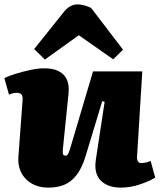

<svg xmlns="http://www.w3.org/2000/svg" viewBox="-27 -843 729 877"><path d="M-7 -486Q12 -496 44.5 -506Q77 -516 112.5 -523.5Q148 -531 175 -531Q235 -531 263.5 -501.5Q292 -472 286 -416L260 -160Q259 -145 261 -138.5Q263 -132 273 -132Q279 -132 283 -138.5Q287 -145 292 -160Q297 -175 304 -200L398 -517H623L599 -128Q598 -114 603 -106Q608 -98 617 -98Q629 -98 641 -101Q653 -104 661 -108L682 -32Q668 -23 649.5 -15Q631 -7 610 0Q589 7 567 10.5Q545 14 526 14Q465 14 433 -18.5Q401 -51 411 -115L451 -378L440 -381L364 -130Q347 -74 322 -42.5Q297 -11 265.5 1.5Q234 14 194 14Q130 14 91.5 -25Q53 -64 57 -126L76 -384Q78 -405 70.5 -412Q63 -419 51 -419Q43 -419 34.5 -417.5Q26 -416 14 -411ZM535 -616 490 -572 333 -682 178 -571 129 -619 262 -785Q277 -805 293.5 -814Q310 -823 326 -823Q342 -823 358 -818.5Q374 -814 389 -807Z"/></svg>

Font: Literata Black
Style: Italic
Weight: 900
Italic angle: -2°
Designer: Latin by Veronika Burian and Jose Scaglione. Greek by Irene Vlachou. Cyrillic by Vera Evstafieva
Foundry: TypeTogether
Version: Version 3.002